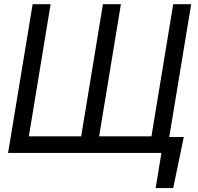

<svg xmlns="http://www.w3.org/2000/svg" viewBox="-20 -748 966 939"><path d="M878.9 -78.1 827.1 171.9H741.2L769.5 0H699.2L711.9 -78.1ZM139.6 -727.5H227.5L121.1 -81.1H377L483.4 -727.5H571.3L464.8 -81.1H720.7L827.1 -727.5H915L794.9 0H19.5Z"/></svg>

Font: Inter Tight
Style: Italic
Weight: 400
Italic angle: -9.39999°
Designer: Rasmus Andersson
Foundry: rsms
Version: Version 3.002